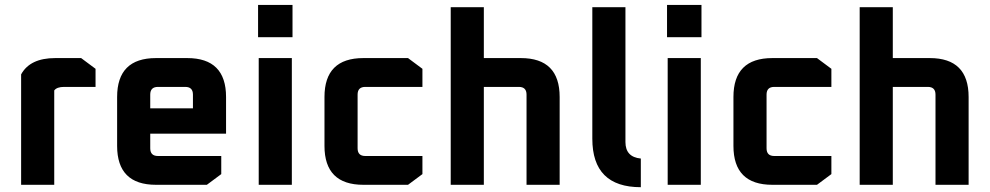

<svg xmlns="http://www.w3.org/2000/svg" viewBox="-20 -770 4124 800"><path d="M68 0V-460Q105.1 -528 210.1 -528H318.1L378.1 -483.3V-407.9H247Q216.8 -407.9 206 -393.1V0Z M468 -162.1V-365.9Q468 -528 630.1 -528H760.1Q921.9 -528 921.9 -365.9V-213.1H606V-152.1Q606 -120 638.1 -120H901.9V-44.6L841.9 0H630.1Q468 0 468 -162.1ZM606 -318.6H783.9V-375.9Q783.9 -407.9 751.9 -407.9H638.1Q606 -407.9 606 -375.9Z M1055.3 -615V-749.5H1198.8V-615ZM1058 0V-528H1196V0Z M1332 -162.1V-365.9Q1332 -528 1494.1 -528H1680.1L1740.1 -483.3V-407.9H1502.1Q1470 -407.9 1470 -375.9V-152.1Q1470 -120 1502.1 -120H1740.1V-44.6L1680.1 0H1494.1Q1332 0 1332 -162.1Z M1858 0V-740H1996V-528H2150.1Q2311.9 -528 2311.9 -365.9V0H2173.9V-375.9Q2173.9 -407.9 2141.9 -407.9H1996V0Z M2448 -192V-740H2586V-178.1Q2586 -115.6 2650.1 -109.4V10Q2448 10 2448 -192Z M2759.3 -615V-749.5H2902.8V-615ZM2762 0V-528H2900V0Z M3036 -162.1V-365.9Q3036 -528 3198.1 -528H3384.1L3444.1 -483.3V-407.9H3206.1Q3174 -407.9 3174 -375.9V-152.1Q3174 -120 3206.1 -120H3444.1V-44.6L3384.1 0H3198.1Q3036 0 3036 -162.1Z M3562 0V-740H3700V-528H3854.1Q4015.9 -528 4015.9 -365.9V0H3877.9V-375.9Q3877.9 -407.9 3845.9 -407.9H3700V0Z"/></svg>

Font: Oxanium ExtraLight
Style: Regular
Weight: 200
Designer: Severin Meyer
Version: Version 2.000